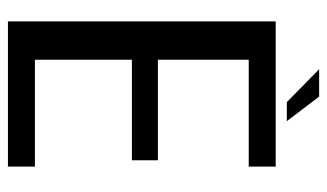

<svg xmlns="http://www.w3.org/2000/svg" viewBox="-190 -634 824 484"><g transform="rotate(90 222.0 -392.0)"><path d="M34 0H400V-68H130.5V-312.5H384V-378H130.5V-607H400V-675H34ZM237.5 -703H285.5L223.5 -784.5H154.5Z"/></g></svg>

Font: Anybody SemiCondensed
Style: Regular
Weight: 400
Width: 4
Version: Version 1.113;gftools[0.9.25]